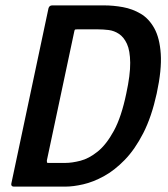

<svg xmlns="http://www.w3.org/2000/svg" viewBox="-20 -693 623 713"><path d="M562 -346Q543 -259 512 -198.5Q481 -138 443 -99Q405 -60 365.5 -38.5Q326 -17 289 -8.5Q252 0 223 0H31Q26 0 23.5 -3Q21 -6 22 -11L160 -662Q163 -673 174 -673H366Q401 -673 436.5 -666.5Q472 -660 502.5 -642Q533 -624 553 -588Q573 -552 577 -493Q581 -434 562 -346ZM449 -346Q464 -415 463.5 -460Q463 -505 451.5 -530Q440 -555 422 -567Q404 -579 383.5 -581.5Q363 -584 344 -584H267Q260 -584 258.5 -583Q257 -582 256 -577L154 -97Q154 -91 154.5 -89.5Q155 -88 160 -88H223Q247 -88 278.5 -96Q310 -104 342.5 -130Q375 -156 403 -207.5Q431 -259 449 -346Z"/></svg>

Font: Glory Thin SemiBold
Style: Italic
Weight: 600
Italic angle: -12°
Version: Version 1.011